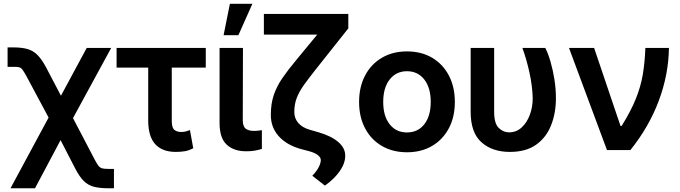

<svg xmlns="http://www.w3.org/2000/svg" viewBox="-20 -802 3636 1026"><path d="M36.1 204.1 239.7 -173.8 122.6 -392.6Q108.9 -417.5 100.8 -428.7Q92.8 -439.9 82 -442.6Q71.3 -445.3 49.3 -444.8H20.5V-548.8H49.3Q96.7 -548.8 127.4 -539.8Q158.2 -530.8 180.9 -507.6Q203.6 -484.4 226.6 -441.4L305.7 -290.5L443.4 -545.9H574.2L370.1 -170.9L486.8 52.2Q498.5 74.7 507.1 85Q515.6 95.2 527.3 97.9Q539.1 100.6 560.1 100.6H588.9V204.1H560.1Q512.2 204.1 481.2 195.8Q450.2 187.5 427.7 165.3Q405.3 143.1 383.3 101.1L303.7 -53.2L167 204.1Z M1079.6 -545.9V-440.9H897.9V-154.3Q898.4 -117.2 913.1 -106.9Q927.7 -96.7 947.8 -96.7Q962.9 -96.7 973.9 -99.9Q984.9 -103 995.1 -106.9L1012.7 -9.8Q989.3 2.4 967.5 6.1Q945.8 9.8 918.9 9.8Q848.6 9.8 810.5 -30.5Q772.5 -70.8 772 -156.7V-440.9H603V-545.9Z M1153.3 -545.9H1278.3L1277.3 -158.7Q1277.8 -124.5 1294.2 -113.5Q1310.5 -102.5 1336.4 -102.5Q1349.6 -102.5 1360.8 -104Q1372.1 -105.5 1379.4 -106.4V-6.3Q1363.3 -1 1342 2.9Q1320.8 6.8 1295.4 6.3Q1231 6.8 1191.9 -28.6Q1152.8 -64 1153.3 -147ZM1174.8 -613.8 1208.5 -781.7H1328.6L1253.9 -613.8Z M1390.1 -727.5H1841.3V-650.4L1665 -428.2Q1629.4 -383.3 1604.2 -348.1Q1579.1 -313 1565.9 -279.1Q1552.7 -245.1 1552.7 -203.1Q1552.7 -168.9 1574.5 -144.3Q1596.2 -119.6 1636.2 -108.4L1683.6 -94.7Q1751.5 -74.7 1788.3 -42.5Q1825.2 -10.3 1824.7 29.8Q1825.2 69.3 1796.6 111.1Q1768.1 152.8 1716.3 189.9L1648.9 137.2Q1671.4 113.8 1682.6 92.3Q1693.8 70.8 1694.3 54.2Q1694.8 39.6 1678.5 26.9Q1662.1 14.2 1633.3 6.3L1594.2 -3.9Q1514.2 -24.9 1470.7 -72.8Q1427.2 -120.6 1427.2 -187Q1427.2 -248.5 1443.4 -295.4Q1459.5 -342.3 1490 -386.2Q1520.5 -430.2 1564 -482.4L1675.3 -617.2H1390.1Z M2154.8 11.7Q2078.6 11.7 2020.8 -22Q1962.9 -55.7 1930.9 -116.2Q1898.9 -176.8 1898.9 -257.3Q1898.9 -337.4 1930.9 -398.4Q1962.9 -459.5 2020.8 -493.4Q2078.6 -527.3 2154.8 -527.3Q2231.4 -527.3 2289.1 -493.4Q2346.7 -459.5 2378.7 -398.4Q2410.6 -337.4 2410.6 -257.3Q2410.6 -177.2 2378.7 -116.7Q2346.7 -56.2 2289.1 -22.2Q2231.4 11.7 2154.8 11.7ZM2154.8 -94.2Q2212.9 -94.2 2247.3 -137.9Q2281.7 -181.6 2281.7 -257.3Q2281.7 -333.5 2247.1 -377.4Q2212.4 -421.4 2154.8 -421.4Q2097.2 -421.4 2062.5 -377.4Q2027.8 -333.5 2027.8 -257.3Q2027.8 -181.2 2062.5 -137.7Q2097.2 -94.2 2154.8 -94.2Z M2495.1 -545.9H2620.6V-204.6Q2620.6 -142.6 2644.8 -118.7Q2668.9 -94.7 2700.7 -94.7Q2738.8 -94.7 2767.1 -120.4Q2795.4 -146 2811 -187.7Q2826.7 -229.5 2826.7 -277.3Q2825.2 -340.8 2809.6 -412.8Q2793.9 -484.9 2771.5 -545.9H2894Q2909.2 -516.1 2921.9 -472.2Q2934.6 -428.2 2942.6 -377.9Q2950.7 -327.6 2950.7 -277.3Q2950.7 -198.7 2925.3 -133.5Q2899.9 -68.4 2845.7 -29.3Q2791.5 9.8 2704.6 9.8Q2610.4 9.8 2552.5 -42Q2494.6 -93.8 2495.1 -206.1Z M3223.6 0 3020.5 -545.9H3154.8L3295.9 -128.9H3301.8Q3351.1 -208 3377.4 -273.2Q3403.8 -338.4 3414.8 -403.1Q3425.8 -467.8 3428.7 -545.9H3554.7Q3552.7 -403.8 3500.5 -263.9Q3448.2 -124 3348.6 0Z"/></svg>

Font: Inter Display Semi Bold
Style: Regular
Weight: 600
Designer: Rasmus Andersson
Foundry: rsms
Version: Version 4.000;git-37864ae